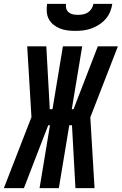

<svg xmlns="http://www.w3.org/2000/svg" viewBox="-61 -975 631 995"><path d="M-41 0 102 -368 80 -735H179L197 -409H211L265 -735H365L311 -409H320L446 -735H550L407 -367L429 0H330L312 -326H298L244 0H144L198 -326H189L132 -179L63 0ZM329 -815Q308 -815 288 -817.5Q268 -820 249.5 -827.5Q231 -835 216 -847Q201 -859 192 -876Q183 -893 181.5 -913.5Q180 -934 183 -955H281Q279 -942 282.5 -930Q286 -918 295.5 -910.5Q305 -903 317.5 -900.5Q330 -898 343 -898Q356 -898 369.5 -900.5Q383 -903 394.5 -910.5Q406 -918 413.5 -930Q421 -942 423 -955H521Q518 -934 509.5 -913.5Q501 -893 486 -876Q471 -859 452 -847Q433 -835 412.5 -827.5Q392 -820 371 -817.5Q350 -815 329 -815Z"/></svg>

Font: Iosevka Term Curly XBd Obl
Style: Regular
Weight: 800
Italic angle: -9°
Designer: Belleve Invis
Foundry: Belleve Invis
Version: Version 32.3.0